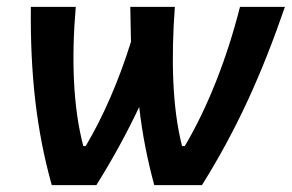

<svg xmlns="http://www.w3.org/2000/svg" viewBox="-20 -540 851 560"><path d="M430 0H569C671 -163 744 -325 811 -520H680C642 -370 586 -227 519 -114H511C482 -227 479 -371 490 -520H360L362 -418C326 -303 281 -200 230 -114H223C193 -227 188 -369 201 -520H70C68 -324 86 -161 131 0H261C308 -75 349 -150 386 -228C395 -149 410 -73 430 0Z"/></svg>

Font: Fixel Text 20240404 SemiBold
Style: Italic
Weight: 600
Width: 4
Italic angle: -10°
Designer: AlfaBravo + MacPaw
Foundry: Kyrylo Tkachov, Marchela Mozhyna, Serhii Makarenko, Maria Weinstein, Zakhar Kryvoshyya
Version: Version 1.211;Glyphs 3.2 (3225)